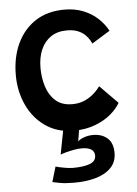

<svg xmlns="http://www.w3.org/2000/svg" viewBox="-55 -591 623 872"><g transform="rotate(-5 256.5 -154.5)"><path d="M248 239.5Q209 239.5 182.8 234.8Q156.5 230 149 228L169.5 159Q182.5 163 207.2 167.5Q232 172 247.5 172Q297.5 172 325.2 161.2Q353 150.5 353 125.5Q353 106 338.2 96.5Q323.5 87 295.5 87Q279 87 259.8 90.5Q240.5 94 224 98.5Q207.5 103 197.5 107L220.5 -12.5L293.5 -14.5L282 54.5Q290 45.5 309.8 38.2Q329.5 31 351.5 31Q391.5 31 416.8 53Q442 75 442 120.5Q442 161 416.8 187.5Q391.5 214 347.5 226.8Q303.5 239.5 248 239.5ZM480 -104.5Q466.5 -79.5 437.5 -54.5Q408.5 -29.5 365.2 -12.8Q322 4 266 4Q192 4 138 -33.5Q84 -71 55 -133.5Q26 -196 26 -270.5Q26 -351 55.2 -413.5Q84.5 -476 139.2 -511.8Q194 -547.5 272 -547.5Q318.5 -547.5 356.5 -532.5Q394.5 -517.5 422.5 -491.8Q450.5 -466 467.5 -434L385 -383Q382.5 -388.5 376.2 -399.5Q370 -410.5 357.5 -423Q345 -435.5 324.8 -444Q304.5 -452.5 274.5 -452.5Q231 -452.5 201.2 -432.2Q171.5 -412 156 -376.2Q140.5 -340.5 140.5 -292.5Q140.5 -249 153 -208.5Q165.5 -168 194.2 -142.2Q223 -116.5 270.5 -116.5Q299.5 -116.5 322.2 -125.8Q345 -135 361 -147.8Q377 -160.5 386.5 -171.8Q396 -183 398.5 -187Z"/></g></svg>

Font: Grandstander Thin Medium
Style: Regular
Weight: 500
Version: Version 1.200